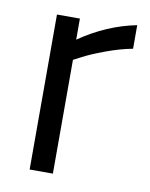

<svg xmlns="http://www.w3.org/2000/svg" viewBox="-65 -560 476 610"><g transform="rotate(10 173.0 -255.5)"><path d="M72 0V-500H146V-432Q233 -492 329 -511V-435Q287 -427 241.5 -410Q196 -393 172 -380L147 -367V0Z"/></g></svg>

Font: TitilliumWeb-Regular
Style: Regular
Weight: 400
Version: Version 1.001;PS 57.000;hotconv 1.0.70;makeotf.lib2.5.55311